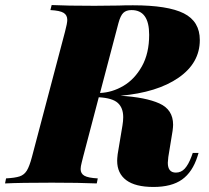

<svg xmlns="http://www.w3.org/2000/svg" viewBox="-68 -728 830 762"><path d="M697 -121H720L716 -108Q696 -45 654.5 -15.5Q613 14 541 14Q469 14 433 -13Q397 -40 397 -90Q397 -98 399 -116L418 -230Q421 -248 421 -263Q421 -300 399.5 -319.5Q378 -339 324 -342L262 -106Q261 -101 256.5 -84Q252 -67 252 -57Q252 -39 267 -30.5Q282 -22 320 -20L316 0Q247 -3 138 -3Q12 -3 -48 0L-44 -20Q-8 -22 10 -28Q28 -34 38.5 -51Q49 -68 59 -106L190 -602Q199 -636 199 -649Q199 -668 184.5 -677Q170 -686 132 -688L137 -708Q195 -705 307 -705L403 -706Q424 -707 460 -707Q598 -707 661.5 -675Q725 -643 725 -569Q725 -478 640.5 -419.5Q556 -361 410 -348Q510 -342 564.5 -317.5Q619 -293 619 -233Q619 -225 617 -209L600 -105Q598 -87 598 -82Q598 -43 630 -43Q651 -43 665.5 -59Q680 -75 692 -107ZM402 -636 329 -359Q377 -361 421.5 -387Q466 -413 495 -464.5Q524 -516 524 -590Q524 -688 454 -688Q433 -688 421.5 -677Q410 -666 402 -636Z"/></svg>

Font: Playfair Display SC Black
Style: Italic
Weight: 900
Italic angle: -14°
Designer: Claus Eggers Sørensen
Foundry: Claus Eggers Sørensen
Version: Version 1.200; ttfautohint (v1.6)